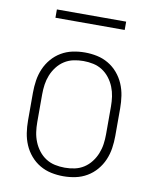

<svg xmlns="http://www.w3.org/2000/svg" viewBox="-80 -749 660 819"><g transform="rotate(10 250.0 -340.0)"><path d="M250 8Q223 8 197 2.5Q171 -3 148 -16.5Q125 -30 107.5 -50.5Q90 -71 79.5 -95.5Q69 -120 65 -146.5Q61 -173 61 -200V-320Q61 -347 65 -373.5Q69 -400 79.5 -424.5Q90 -449 107.5 -469.5Q125 -490 148 -503.5Q171 -517 197 -522.5Q223 -528 250 -528Q277 -528 303 -522.5Q329 -517 352 -503.5Q375 -490 392.5 -469.5Q410 -449 420.5 -424.5Q431 -400 435 -373.5Q439 -347 439 -320V-200Q439 -173 435 -146.5Q431 -120 420.5 -95.5Q410 -71 392.5 -50.5Q375 -30 352 -16.5Q329 -3 303 2.5Q277 8 250 8ZM250 -29Q272 -29 293 -33.5Q314 -38 332 -49.5Q350 -61 363.5 -78.5Q377 -96 385 -116Q393 -136 396 -157Q399 -178 399 -200V-320Q399 -342 396 -363Q393 -384 385 -404Q377 -424 363.5 -441.5Q350 -459 332 -470.5Q314 -482 293 -486.5Q272 -491 250 -491Q228 -491 207 -486.5Q186 -482 168 -470.5Q150 -459 136.5 -441.5Q123 -424 115 -404Q107 -384 104 -363Q101 -342 101 -320V-200Q101 -178 104 -157Q107 -136 115 -116Q123 -96 136.5 -78.5Q150 -61 168 -49.5Q186 -38 207 -33.5Q228 -29 250 -29ZM400 -652H100V-688H400Z"/></g></svg>

Font: Iosevka Extralight
Style: Regular
Weight: 200
Monospace: yes
Designer: Belleve Invis
Foundry: Belleve Invis
Version: Version 32.0.1; ttfautohint (v1.8.4)